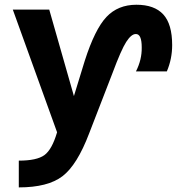

<svg xmlns="http://www.w3.org/2000/svg" viewBox="-20 -564 749 813"><path d="M59.6 229.5V116.2Q135.7 116.2 168 92.8Q200.2 69.3 221.7 -3.9L34.2 -523.4H188.5L293 -157.2L338.9 -306.6Q381.8 -440.4 430.7 -492.2Q479.5 -543.9 557.6 -543.9Q633.8 -543.9 671.4 -502.9Q709 -461.9 709 -373Q709 -314.5 686.5 -261.7H555.7Q581.1 -311.5 580.1 -363.3Q580.1 -420.9 554.7 -419.9Q536.1 -419.9 514.6 -386.7Q493.2 -353.5 456.1 -253.9L357.4 1Q306.6 134.8 244.6 182.1Q182.6 229.5 59.6 229.5Z"/></svg>

Font: Nasu
Style: Bold
Weight: 700
Designer: Ryoko NISHIZUKA (kana &amp; ideographs); Paul D. Hunt (Latin, Greek &amp; Cyrillic); Wenlong ZHANG (bopomofo); Sandoll C
Version: Version 2014.1215